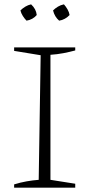

<svg xmlns="http://www.w3.org/2000/svg" viewBox="-20 -863 413 883"><path d="M45 0V-15Q74 -24 102.5 -29Q131 -34 158 -36L167 -609L45 -629V-645H326V-631Q300 -624 271.5 -618.5Q243 -613 212 -611V-36L326 -18V0ZM123 -843Q146 -822 149 -794Q141 -784 128.5 -777Q116 -770 102 -768Q93 -777 85 -789.5Q77 -802 74 -815Q84 -825 96.5 -832.5Q109 -840 123 -843ZM274 -843Q283 -833 290.5 -820Q298 -807 300 -794Q291 -784 278.5 -777Q266 -770 252 -768Q231 -786 224 -815Q234 -825 246.5 -832.5Q259 -840 274 -843Z"/></svg>

Font: Piazzolla SC ExtraLight
Style: Regular
Weight: 200
Designer: Juan Pablo del Peral
Foundry: Huerta Tipografica
Version: Version 1.330